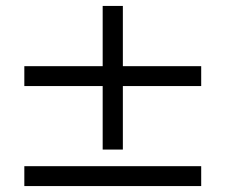

<svg xmlns="http://www.w3.org/2000/svg" viewBox="-20 -596 760 647"><path d="M394 -92H326V-306H62V-373H326V-576H394V-373H658V-306H394ZM658 31H62V-36H658Z"/></svg>

Font: STIX Two Text
Style: Regular
Weight: 400
Designer: Ross Mills, John Hudson & Paul Hanslow, Tiro Typeworks Ltd; with prior portions MicroPress Inc., and Coen Hoffman.
Foundry: Tiro Typeworks Ltd
Version: Version 2.13 b171